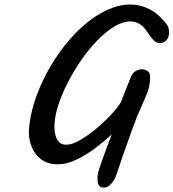

<svg xmlns="http://www.w3.org/2000/svg" viewBox="-20 -725 786 870"><path d="M451.7 125Q436 125 429 116.2Q421.9 107.4 421.9 84V77.1L422.4 69.8Q422.9 61.5 429.9 39.1Q437 16.6 447.5 -12.2Q458 -41 468.5 -69.1Q479 -97.2 486.3 -116.2Q453.1 -85 411.6 -53.7Q370.1 -22.5 326.2 -1.5Q282.2 19.5 242.2 19.5Q197.3 19.5 168 -2Q138.7 -23.4 124.8 -56.6Q110.8 -89.8 110.8 -124.5V-130.9L111.3 -136.7Q115.2 -198.7 136.5 -264.6Q157.7 -330.6 192.1 -394.8Q226.6 -459 270 -514.6Q302.2 -556.2 338.9 -591.1Q375.5 -626 414.1 -651.4Q452.6 -676.3 491.9 -690.4Q531.2 -704.6 569.8 -704.6Q614.3 -704.6 655.8 -684.1Q697.3 -663.6 733.4 -617.7Q741.7 -607.4 743.9 -596.9Q746.1 -586.4 746.1 -577.1Q746.1 -555.2 733.6 -542.5Q721.2 -529.8 704.1 -529.8Q688.5 -529.8 675 -543.7Q661.6 -557.6 645 -583.5Q629.4 -606.9 610.6 -617.4Q591.8 -627.9 569.8 -627.9Q536.1 -627.9 497.8 -604.7Q459.5 -581.5 420.7 -541.5Q381.8 -501.5 347.2 -451.2Q312 -399.9 284.7 -345.9Q257.3 -292 241.9 -241.7Q226.6 -191.4 226.6 -150.4Q226.6 -132.3 231 -113.5Q235.4 -94.7 247.1 -82Q258.8 -69.3 280.3 -69.3Q307.1 -69.3 344.2 -91.1Q381.3 -112.8 418.5 -144Q455.6 -175.3 485.6 -208Q515.6 -240.7 527.8 -262.2L573.2 -377Q581.5 -395.5 595 -403.3Q608.4 -411.1 622.6 -411.1Q636.7 -411.1 648.4 -403.3Q660.2 -395.5 660.2 -377Q660.2 -330.6 642.8 -292.7Q625.5 -254.9 607.9 -212.4Q605.5 -209 597.2 -187.3Q588.9 -165.5 577.6 -134.5Q566.4 -103.5 555.2 -71.8Q531.2 -5.4 519.8 30.3Q508.3 65.9 506.3 69.8Q501 87.4 485.1 106.2Q469.2 125 451.7 125Z"/></svg>

Font: Damion
Style: Regular
Weight: 400
Designer: Vernon Adams
Foundry: Vernon Adams
Version: Version 1.100; ttfautohint (v1.8.4.7-5d5b)